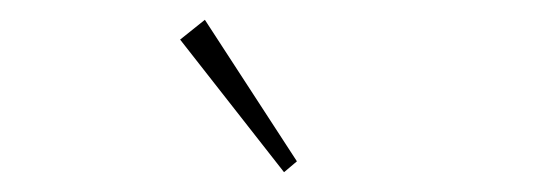

<svg xmlns="http://www.w3.org/2000/svg" viewBox="-20 -686 540 194"><path d="M267 -512 162 -646 187 -666 280 -523Z"/></svg>

Font: Inconsolata ExtraLight
Style: Regular
Weight: 200
Monospace: yes
Designer: Raph Levien, Cyreal, Brenton Simpson
Foundry: Raph Levien, Cyreal, Google
Version: Version 3.001; ttfautohint (v1.8.2.53-6de2)